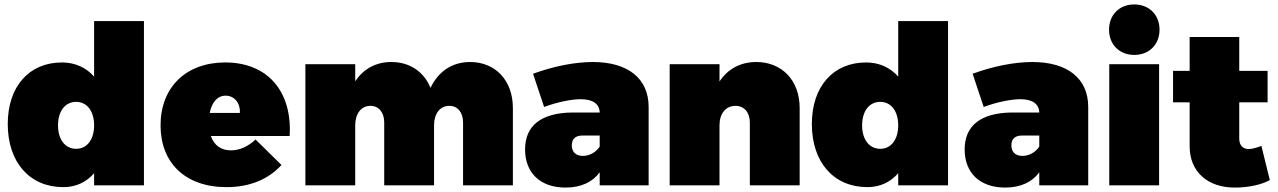

<svg xmlns="http://www.w3.org/2000/svg" viewBox="-20 -837 5769 867"><path d="M405 -742V-491C369 -532 319 -555 260 -555C111 -555 15 -446 15 -277C15 -104 114 8 266 8C322 8 370 -14 405 -55V0H630V-742ZM324 -165C274 -165 242 -207 242 -271C242 -335 274 -377 324 -377C373 -377 405 -335 405 -271C405 -207 373 -165 324 -165Z M997 -555C821 -555 705 -444 705 -271C705 -102 816 8 1003 8C1109 8 1193 -28 1251 -92L1134 -207C1100 -175 1061 -158 1023 -158C979 -158 947 -180 932 -223H1288C1300 -425 1188 -555 997 -555ZM1063 -327H927C936 -373 960 -405 999 -405C1038 -405 1066 -372 1063 -327Z M2103 -557C2021 -557 1959 -514 1924 -440C1895 -513 1830 -557 1747 -557C1676 -557 1621 -525 1584 -470V-547H1359V0H1584V-271C1584 -324 1611 -359 1653 -359C1690 -359 1715 -330 1715 -284V0H1940V-271C1940 -324 1967 -359 2009 -359C2046 -359 2071 -330 2071 -284V0H2296V-349C2296 -475 2216 -557 2103 -557Z M2657 -557C2576 -557 2480 -538 2387 -504L2437 -354C2499 -377 2562 -389 2603 -389C2658 -389 2687 -367 2688 -329H2563C2424 -327 2351 -270 2351 -162C2351 -58 2418 10 2534 10C2604 10 2656 -15 2688 -59V0H2909V-354C2909 -483 2815 -557 2657 -557ZM2612 -133C2580 -133 2562 -151 2562 -181C2562 -210 2579 -225 2610 -225H2688V-175C2670 -148 2641 -133 2612 -133Z M3395 -557C3323 -557 3266 -525 3229 -469V-547H3004V0H3229V-271C3229 -324 3257 -359 3301 -359C3340 -359 3366 -330 3366 -284V0H3591V-349C3591 -475 3510 -557 3395 -557Z M4036 -742V-491C4000 -532 3950 -555 3891 -555C3742 -555 3646 -446 3646 -277C3646 -104 3745 8 3897 8C3953 8 4001 -14 4036 -55V0H4261V-742ZM3955 -165C3905 -165 3873 -207 3873 -271C3873 -335 3905 -377 3955 -377C4004 -377 4036 -335 4036 -271C4036 -207 4004 -165 3955 -165Z M4642 -557C4561 -557 4465 -538 4372 -504L4422 -354C4484 -377 4547 -389 4588 -389C4643 -389 4672 -367 4673 -329H4548C4409 -327 4336 -270 4336 -162C4336 -58 4403 10 4519 10C4589 10 4641 -15 4673 -59V0H4894V-354C4894 -483 4800 -557 4642 -557ZM4597 -133C4565 -133 4547 -151 4547 -181C4547 -210 4564 -225 4595 -225H4673V-175C4655 -148 4626 -133 4597 -133Z M5102 -817C5035 -817 4988 -770 4988 -703C4988 -636 5035 -589 5102 -589C5169 -589 5216 -636 5216 -703C5216 -770 5169 -817 5102 -817ZM4989 -547V0H5214V-547Z M5676 -178C5655 -170 5633 -164 5620 -164C5593 -163 5576 -181 5576 -210V-375H5704V-517H5576V-670H5352V-517H5277V-375H5352V-176C5352 -62 5433 11 5558 10C5616 10 5678 -3 5714 -24Z"/></svg>

Font: Montserrat-Arabic Black
Style: Regular
Weight: 900
Designer: Mohamed Gaber
Foundry: Kief Type Foundry
Version: Version 5.008;PS 005.008;hotconv 1.0.88;makeotf.lib2.5.64775